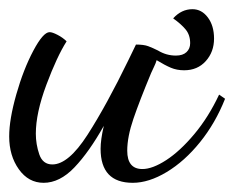

<svg xmlns="http://www.w3.org/2000/svg" viewBox="-20 -368 510 418"><path d="M470 -153Q449 -100 415.5 -58.5Q382 -17 343 6.5Q304 30 269 30Q199 30 199 -44Q199 -64 206 -94Q174 -37 142 -3.5Q110 30 75 30Q42 30 21 0.5Q0 -29 0 -71Q0 -108 15.5 -162.5Q31 -217 52.5 -257.5Q74 -298 88 -298Q94 -298 105.5 -292Q117 -286 125 -278Q104 -245 81 -183.5Q58 -122 58 -77Q58 -54 65.5 -32Q73 -10 94 -10Q129 -10 170.5 -74.5Q212 -139 260 -238L276 -271Q293 -271 302.5 -267.5Q312 -264 324 -258Q342 -247 363 -247Q378 -247 386 -254.5Q394 -262 394 -274Q394 -292 384 -304Q374 -316 357 -328Q375 -348 399 -348Q419 -348 432.5 -330Q446 -312 446 -284Q446 -255 428 -235Q410 -215 381 -215Q365 -215 352 -220.5Q339 -226 321 -237Q319 -230 315.5 -223Q312 -216 309 -209Q284 -149 270.5 -109.5Q257 -70 257 -40Q257 0 290 0Q312 0 342 -19.5Q372 -39 403 -76Q434 -113 457 -162Z"/></svg>

Font: Dancing Script
Style: Regular
Weight: 400
Designer: Pablo Impallari
Foundry: Pablo Impallari
Version: Version 2.000